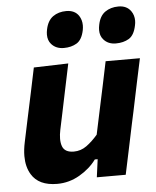

<svg xmlns="http://www.w3.org/2000/svg" viewBox="-53 -776 676 834"><g transform="rotate(-5 285.0 -359.0)"><path d="M163 13.5Q82.5 13.5 51 -39Q31 -72 31 -119Q31 -147 38 -179.5Q46 -218.5 57.5 -272Q72.5 -342 83.5 -393.8Q94.5 -445.5 105.5 -499L256 -503.5Q245 -450.5 234 -398.5Q223 -346.5 211.5 -290.5L196.5 -219.5Q192 -198 192 -180.5Q192 -161 197.5 -147Q208 -120 247 -120Q277.5 -120 302.8 -138.2Q328 -156.5 352 -184.5L374.5 -290.5Q386.5 -346.5 397 -396Q407.5 -445.5 418.5 -499H568Q556.5 -445.5 545.5 -393.5Q534.5 -341.5 520 -271.5L508 -216Q495 -154 484.5 -104Q473.5 -53.5 462.5 0H336.5L347 -78H334.5Q306.5 -39.5 260.8 -13Q215 13.5 163 13.5ZM470 -572Q435.5 -572 416 -595Q402 -611 402 -636Q402 -646.5 404.5 -658.5Q412 -697 436.2 -714Q460.5 -731 494.5 -731Q531 -731 549 -705Q561.5 -687 561.5 -663.5Q561.5 -653.5 559 -642.5Q550.5 -600.5 526.8 -586.2Q503 -572 470 -572ZM243 -572Q208.5 -572 188.5 -595Q174.5 -611 174.5 -636Q174.5 -646.5 177 -658.5Q185 -697 209 -714Q233 -731 267 -731Q304 -731 321.5 -705Q333.5 -686.5 333.5 -663Q333.5 -653 331.5 -642.5Q323 -600.5 299.2 -586.2Q275.5 -572 243 -572Z"/></g></svg>

Font: Heraclito
Style: Bold Italic
Weight: 700
Italic angle: -12°
Designer: Kostas Bartsokas (font) & Cristiano Sobral (main changes)
Foundry: Kostas Bartsokas (font) & Cristiano Sobral (main changes)
Version: Version 1.00;July 8, 2020;FontCreator 13.0.0.2655 64-bit